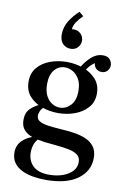

<svg xmlns="http://www.w3.org/2000/svg" viewBox="-111 -860 776 1184"><g transform="rotate(10 277.5 -268.5)"><path d="M265 -479Q319 -479 368 -461.5Q417 -444 449 -408.5Q481 -373 481 -319Q481 -265 449 -229.5Q417 -194 368 -176.5Q319 -159 265 -159Q212 -159 163 -176.5Q114 -194 83.5 -229.5Q53 -265 53 -319Q53 -373 83.5 -408.5Q114 -444 163 -461.5Q212 -479 265 -479ZM270 -194Q308 -194 337 -224.5Q366 -255 366 -314Q366 -360 349.5 -388.5Q333 -417 309 -430.5Q285 -444 260 -444Q220 -444 194 -412.5Q168 -381 168 -325Q168 -280 183 -251Q198 -222 221.5 -208Q245 -194 270 -194ZM146 -122Q146 -99 167 -87.5Q188 -76 222.5 -71.5Q257 -67 297.5 -64.5Q338 -62 379 -56.5Q420 -51 454.5 -37Q489 -23 510 4Q531 31 531 76Q531 158 461 209Q391 260 263 260Q222 260 182.5 253.5Q143 247 111.5 231.5Q80 216 61.5 190Q43 164 43 125Q43 83 71.5 53Q100 23 155 7L178 16Q157 37 149.5 60.5Q142 84 142 108Q142 160 175.5 192.5Q209 225 276 225Q323 225 360.5 212Q398 199 421 175Q444 151 444 117Q444 87 423.5 72Q403 57 369 50Q335 43 294 39.5Q253 36 212.5 31Q172 26 138 15Q104 4 83.5 -19Q63 -42 63 -81Q63 -128 91 -154Q119 -180 157 -195L177 -180Q160 -168 153 -151.5Q146 -135 146 -122ZM351 -461Q375 -502 407 -530Q439 -558 477 -558Q508 -558 521.5 -541Q535 -524 535 -505Q535 -484 521 -469.5Q507 -455 486 -455Q464 -455 450 -469.5Q436 -484 436 -504Q436 -512 443 -522Q450 -532 456 -538L455 -511Q439 -506 419 -489Q399 -472 381 -440ZM272 -563Q243 -563 223.5 -583Q204 -603 204 -641Q204 -687 228.5 -726.5Q253 -766 288 -797L315 -774Q291 -751 276 -728Q261 -705 260 -683Q264 -684 267.5 -684Q271 -684 274 -684Q299 -684 316.5 -666Q334 -648 334 -623Q334 -600 317.5 -581.5Q301 -563 272 -563Z"/></g></svg>

Font: Brygada 1918 SemiBold
Style: Regular
Weight: 600
Designer: Mateusz Machalski | Borys Kosmynka | Przemek Hoffer
Foundry: NIEPODLEGLA 2018
Version: Version 3.006